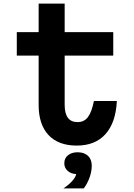

<svg xmlns="http://www.w3.org/2000/svg" viewBox="-20 -788 740 1063"><path d="M338 -768V-610H607V-480H338V-208Q338 -112 409 -112Q446 -112 467 -140Q488 -168 500 -229H627Q621 -109 564 -45.5Q507 18 405 18Q303 18 248.5 -40.5Q194 -99 194 -206V-480H73V-610H194V-768ZM331 255Q360 236 379 215Q398 194 402 176Q372 174 354 157.5Q336 141 336 116Q336 88 356.5 71.5Q377 55 410 55Q410 55 411 55Q412 55 412 55Q448 56 468 75.5Q488 95 488 130Q488 161 476 194.5Q464 228 444 255Z"/></svg>

Font: Martian Mono SemiBold
Style: Regular
Weight: 600
Monospace: yes
Designer: Roman Shamin
Foundry: Evil Martians
Version: Version 1.000; ttfautohint (v1.8.4.7-5d5b)